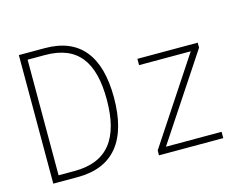

<svg xmlns="http://www.w3.org/2000/svg" viewBox="-98 -872 1322 1030"><g transform="rotate(-15 563.5 -357.0)"><path d="M79 0H215C413 0 513 -125 513 -363C513 -593 417 -714 224 -714H79ZM207 -36H118V-678H215C397 -678 473 -569 473 -362C473 -145 389 -36 207 -36ZM666 0H1023V-35H714L1023 -502V-530H688V-495H975L666 -27Z"/></g></svg>

Font: Noto Sans Mono SemiCondensed ExtraLight
Style: Regular
Weight: 200
Width: 4
Designer: Monotype Design Team
Foundry: Monotype Imaging Inc.
Version: Version 2.014